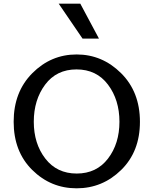

<svg xmlns="http://www.w3.org/2000/svg" viewBox="-20 -1010 832 1040"><path d="M636.5 -89.5Q535 10 395 10Q255 10 154.5 -89.5Q54 -189 54 -350.5Q54 -512 155 -613.5Q256 -715 395 -715Q534 -715 636 -613.5Q738 -512 738 -350.5Q738 -189 636.5 -89.5ZM163 -350.5Q163 -232 225.5 -151Q288 -70 395.5 -70Q503 -70 565 -151Q627 -232 627 -350.5Q627 -469 565 -551.5Q503 -634 394.5 -634Q286 -634 224.5 -551.5Q163 -469 163 -350.5ZM415 -990 516 -801H427L298 -990Z"/></svg>

Font: Belgrano
Style: Regular
Weight: 400
Version: Version 1.002